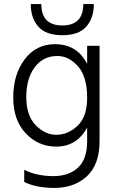

<svg xmlns="http://www.w3.org/2000/svg" viewBox="-20 -732 579 943"><path d="M469 -39Q469 76 407 133.5Q345 191 247 191Q160 191 99 162V102Q161 133 242 133Q318 133 363 91.5Q408 50 408 -39V-105Q357 -12 256 -12Q168 -12 106.5 -77Q45 -142 45 -253Q45 -367 101.5 -441Q158 -515 250 -515Q359 -515 408 -418V-507H469ZM109 -256Q109 -165 155 -117.5Q201 -70 257 -70Q314 -70 361 -114.5Q408 -159 408 -251Q408 -356 363 -406.5Q318 -457 262 -457Q191 -457 150 -401Q109 -345 109 -256ZM441 -712Q441 -644 404 -601.5Q367 -559 286 -559Q205 -559 168 -601.5Q131 -644 131 -712H183Q183 -607 286 -607Q389 -607 389 -712Z"/></svg>

Font: Hind Madurai Light
Style: Regular
Weight: 300
Designer: Jyotish Sonowal
Foundry: Indian Type Foundry
Version: Version 1.001;PS 1.0;hotconv 1.0.86;makeotf.lib2.5.63406; tt